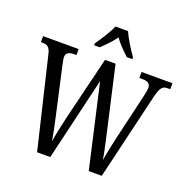

<svg xmlns="http://www.w3.org/2000/svg" viewBox="-158 -1082 1213 1233"><g transform="rotate(20 448.5 -465.5)"><path d="M335 -784V-771H373C404 -801 440 -835 465 -872C491 -835 527 -801 558 -771H596V-784C569 -822 527 -886 509 -931H423C404 -886 362 -822 335 -784ZM78 -620 226 0H316L450 -568L579 0H668L809 -595C826 -661 841 -673 874 -673H891V-714H680V-673H699C737 -673 756 -662 756 -633C756 -619 750 -590 746 -572L671 -252C657 -188 648 -145 640 -98C632 -148 619 -204 604 -271L505 -707H433L330 -284C314 -215 300 -152 292 -99C284 -147 273 -201 259 -262L186 -589C183 -605 179 -621 179 -634C179 -659 196 -673 230 -673H250V-714H7V-673H18C51 -673 68 -662 78 -620Z"/></g></svg>

Font: Noto Serif Ethiopic Cn
Style: Regular
Weight: 400
Width: 3
Designer: Monotype Design Team
Foundry: Monotype Imaging Inc.
Version: Version 2.102